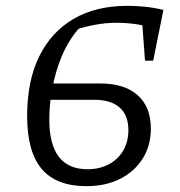

<svg xmlns="http://www.w3.org/2000/svg" viewBox="-20 -630 618 658"><path d="M276 8Q173 8 123 -51Q73 -110 73 -232Q73 -353 114.5 -437Q156 -521 232.5 -565.5Q309 -610 416 -610Q445 -610 476 -607Q507 -604 540 -596L511 -532Q480 -542 447 -547Q414 -552 379 -552Q341 -552 300 -544Q259 -536 218 -521L259 -541Q235 -518 214.5 -483Q194 -448 179.5 -405Q165 -362 157 -315Q149 -268 149 -220Q149 -50 280 -50Q321 -50 353 -67Q385 -84 402.5 -114.5Q420 -145 420 -184Q420 -235 390 -261.5Q360 -288 303 -288H120L131 -344H323Q406 -344 451.5 -304Q497 -264 497 -189Q497 -131 469 -86.5Q441 -42 391.5 -17Q342 8 276 8ZM477 -422 464 -596H540L505 -422Z"/></svg>

Font: Piazzolla 24pt
Style: Italic
Weight: 400
Italic angle: -11.3°
Designer: Juan Pablo del Peral
Foundry: Huerta Tipografica
Version: Version 2.005